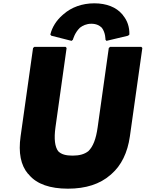

<svg xmlns="http://www.w3.org/2000/svg" viewBox="-20 -1114 877 1156"><path d="M411 -868 419 -875C419 -875 429 -916 461 -947C478 -960 500 -971 530 -971C559 -971 579 -961 593 -947C616 -917 615 -875 615 -875L621 -868L751 -899L759 -906C760 -951 747 -990 721 -1021V-1022L715 -1029C680 -1070 622 -1094 548 -1094C474 -1094 410 -1070 363 -1029L355 -1022C321 -992 294 -952 283 -906L289 -899ZM837 -825 831 -832H643L635 -825L568 -348C558 -276 540 -231 512 -204C488 -185 457 -177 417 -177C378 -177 349 -184 330 -204C311 -230 304 -276 314 -348L381 -825L375 -832H187L179 -825L104 -293C90 -194 105 -119 149 -67H150L156 -60C202 -6 281 22 389 22C497 22 582 -6 644 -60L652 -67C710 -118 748 -194 762 -293Z"/></svg>

Font: Hussar Woodtype
Style: BlkObl
Weight: 900
Foundry: Cannot Into Space Fonts
Version: Version 1.07